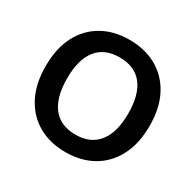

<svg xmlns="http://www.w3.org/2000/svg" viewBox="-140 -761 948 933"><g transform="rotate(30 334.0 -294.5)"><path d="M333 -609Q420 -609 486 -572Q552 -535 589 -465Q626 -395 626 -295Q626 -195 589 -124.5Q552 -54 486.5 -17Q421 20 334 20Q248 20 182.5 -17Q117 -54 80 -124.5Q43 -195 43 -295Q43 -395 79.5 -465Q116 -535 181.5 -572Q247 -609 333 -609ZM334 -511Q250 -511 206.5 -456Q163 -401 163 -295Q163 -189 206.5 -133.5Q250 -78 334 -78Q418 -78 462 -133.5Q506 -189 506 -295Q506 -401 462.5 -456Q419 -511 334 -511Z"/></g></svg>

Font: Podkova
Style: Bold
Weight: 700
Designer: Ilya Yudin
Foundry: Cyreal (www.cyreal.org)
Version: Version 2.102; ttfautohint (v1.8.1.43-b0c9)